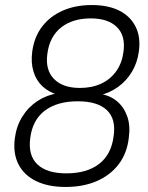

<svg xmlns="http://www.w3.org/2000/svg" viewBox="-20 -733 589 762"><path d="M240 9Q171 9 123 -14.5Q75 -38 53 -81.5Q31 -125 39 -185Q45 -232 68.5 -270Q92 -308 128.5 -332Q165 -356 210 -363L209 -357Q174 -367 149 -390Q124 -413 113 -448.5Q102 -484 108 -529Q116 -587 147.5 -628Q179 -669 229.5 -691Q280 -713 344 -713Q409 -713 453 -691Q497 -669 518 -627.5Q539 -586 531 -528Q525 -484 503.5 -448Q482 -412 448.5 -388Q415 -364 375 -355L376 -361Q417 -354 444.5 -331Q472 -308 485 -271Q498 -234 491 -185Q484 -124 450.5 -80.5Q417 -37 363.5 -14Q310 9 240 9ZM243 -45Q325 -45 373.5 -82.5Q422 -120 431 -193Q441 -261 404 -296Q367 -331 289 -331Q207 -331 158 -294Q109 -257 100 -185Q91 -116 128.5 -80.5Q166 -45 243 -45ZM297 -384Q345 -384 381.5 -401Q418 -418 441 -450Q464 -482 470 -527Q479 -591 444 -625.5Q409 -660 340 -660Q268 -660 222.5 -624Q177 -588 168 -520Q159 -456 194 -420Q229 -384 297 -384Z"/></svg>

Font: Nunito Sans 10pt SemiCondensed Light
Style: Italic
Weight: 300
Width: 4
Italic angle: -9°
Designer: Vernon Adams
Foundry: Vernon Adams
Version: Version 3.101;gftools[0.9.27]